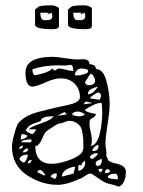

<svg xmlns="http://www.w3.org/2000/svg" viewBox="-20 -691 540 723"><path d="M322 -38Q314 -38 299.5 -28Q285 -18 281 -18Q231 5 198 5Q135 5 80 -32.5Q25 -70 25 -140Q25 -153 32.5 -181.5Q40 -210 46 -223Q68 -255 128 -270.5Q188 -286 234.5 -295.5Q281 -305 281 -325Q281 -355 261.5 -375.5Q242 -396 207 -396Q185 -396 150.5 -380.5Q116 -365 102 -365Q76 -365 76 -418Q76 -477 180 -477Q193 -477 225 -472Q257 -467 269 -467Q272 -467 280 -467.5Q288 -468 292 -468Q317 -468 317 -449Q341 -449 341 -431Q369 -431 381 -385Q393 -339 393 -299Q393 -273 385 -223Q377 -173 377 -148Q377 -142 379 -130.5Q381 -119 381 -113Q381 -112 380.5 -109Q380 -106 380 -104Q385 -94 386 -93Q386 -86 396.5 -81.5Q407 -77 420 -74.5Q433 -72 443.5 -64.5Q454 -57 454 -45Q454 -2 429 12Q398 2 386 0Q376 -2 350 -20Q324 -38 322 -38ZM170 -26Q183 -18 185 -18Q194 -18 194 -37L189 -38Q177 -38 170 -26ZM386 -26Q386 -16 424 -16Q424 -37 414 -37Q392 -37 386 -26ZM263 -63Q247 -63 230 -52.5Q213 -42 213 -26L256 -37Q258 -37 263 -63ZM120 -43Q122 -42 129 -38.5Q136 -35 141.5 -32.5Q147 -30 150 -30Q150 -35 142.5 -43Q135 -51 131 -51Q124 -51 120 -43ZM386 -54Q375 -54 375 -39Q392 -39 395 -46Q390 -54 386 -54ZM351 -55Q351 -46 358 -42Q366 -47 366 -55ZM275 -69V-48Q285 -48 293 -57.5Q301 -67 301 -78L300 -82Q300 -86 300 -87L287 -74L289 -69ZM340 -75Q340 -72 342.5 -69Q345 -66 347 -66Q364 -66 364 -92Q358 -92 349 -87Q340 -82 340 -75ZM99 -89Q86 -89 84 -75Q99 -77 99 -89ZM113 -141Q113 -74 176 -74Q205 -74 249.5 -91.5Q294 -109 294 -134V-138Q294 -156 293.5 -165.5Q293 -175 290.5 -190.5Q288 -206 282.5 -214.5Q277 -223 266 -229.5Q255 -236 239 -236Q234 -236 224 -231.5Q214 -227 210 -227Q203 -227 194.5 -222.5Q186 -218 173.5 -209.5Q161 -201 158 -199Q149 -194 138 -167.5Q127 -141 113 -141ZM53 -93Q54 -90 57.5 -86.5Q61 -83 64 -81Q67 -79 68 -79Q75 -79 80 -91Q85 -103 85 -109Q60 -109 53 -93ZM318 -100Q320 -93 328 -93Q330 -93 339 -100.5Q348 -108 348 -111Q348 -114 344 -114Q326 -114 318 -100ZM86 -132Q72 -132 65 -117Q86 -117 86 -132ZM351 -145Q343 -145 335.5 -137.5Q328 -130 328 -122Q341 -122 346 -127Q351 -132 351 -145ZM65 -143Q62 -143 57 -139Q52 -135 52 -133L53 -130Q56 -130 61 -133Q66 -136 66 -138V-140Q65 -142 65 -143ZM317 -223Q317 -212 321.5 -194Q326 -176 326 -165Q326 -154 323 -141Q345 -146 355 -185Q365 -224 365 -268Q365 -294 362 -304Q340 -304 300 -278Q302 -270 320 -266.5Q338 -263 342 -260Q338 -254 334 -250.5Q330 -247 327 -246Q324 -245 321.5 -243Q319 -241 318 -236.5Q317 -232 317 -223ZM96 -155Q99 -158 99 -165Q99 -166 94 -166Q65 -166 59 -155ZM65 -186Q58 -186 58 -166Q73 -166 84 -179Q74 -186 65 -186ZM77 -199Q79 -196 89 -191Q99 -186 102 -186Q104 -186 110 -193.5Q116 -201 116 -204H89Q94 -213 133.5 -226Q173 -239 182 -253H178Q135 -253 133 -235Q128 -233 119 -230Q110 -227 105 -225Q100 -223 94 -219.5Q88 -216 84 -211Q80 -206 77 -199ZM251 -260Q262 -253 281 -253Q290 -253 300 -260Q285 -271 273 -271Q256 -271 251 -260ZM223 -269 195 -255 232 -260ZM303 -309 294 -298 329 -303ZM318 -321 355 -315 356 -318Q358 -321 359.5 -324.5Q361 -328 361 -329Q361 -333 357.5 -338Q354 -343 352 -343Q346 -343 334.5 -335.5Q323 -328 318 -321ZM349 -365Q347 -364 342.5 -363Q338 -362 336 -361Q334 -360 330 -358.5Q326 -357 324 -356Q322 -355 319 -353Q316 -351 314.5 -348.5Q313 -346 312 -343Q311 -340 311 -336Q330 -336 349 -365ZM300 -381Q300 -378 304 -374Q308 -370 313 -370Q338 -370 338 -388Q338 -395 332.5 -404Q327 -413 320 -413ZM102 -430Q102 -415 109 -408Q120 -408 144.5 -415.5Q169 -423 176 -433L186 -425Q187 -425 192.5 -429Q198 -433 201 -433Q212 -433 227.5 -428.5Q243 -424 256 -424Q256 -447 245 -447Q243 -447 236.5 -445.5Q230 -444 227 -444Q208 -445 201 -445Q145 -445 102 -430ZM285 -433Q276 -433 269 -425.5Q262 -418 262 -408Q263 -408 267 -407.5Q271 -407 272 -407Q282 -407 297 -411.5Q312 -416 312 -423Q312 -433 285 -433ZM112 -655 124 -665Q130 -671 174 -671Q182 -671 192 -667Q202 -663 202 -659V-593Q202 -581 178 -581Q112 -581 112 -598ZM132 -643Q132 -615 148 -615Q159 -615 164 -615.5Q169 -616 173 -619.5Q177 -623 177 -631Q177 -637 174 -643Q160 -637 157 -637L164 -643ZM236 -655 248 -665Q254 -671 298 -671Q306 -671 316 -667Q326 -663 326 -659V-593Q326 -581 302 -581Q236 -581 236 -598ZM256 -643Q256 -615 272 -615Q283 -615 288 -615.5Q293 -616 297 -619.5Q301 -623 301 -631Q301 -637 298 -643Q284 -637 281 -637L288 -643Z"/></svg>

Font: CabinSketch
Style: Regular
Weight: 400
Designer: Pablo Impallari
Foundry: Pablo Impallari. www.impallari.com Igino Marini. www.ikern.com
Version: Version 1.002